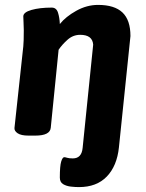

<svg xmlns="http://www.w3.org/2000/svg" viewBox="-20 -551 597 783"><path d="M302 212Q287 212 269 210Q251 208 237.5 200Q224 192 224 173Q224 126 229.5 108Q235 90 242 90Q246 90 254 92.5Q262 95 277 95Q313 95 317 52L360 -369Q357 -409 307 -409Q278 -409 255.5 -389Q233 -369 219 -348L187 -30Q184 2 124 2H96Q66 2 52 -7.5Q38 -17 39 -29L75 -362Q77 -380 77 -428Q77 -446 76 -459.5Q75 -473 75 -484Q75 -501 108.5 -510.5Q142 -520 191 -520Q210 -520 216.5 -499.5Q223 -479 224 -453Q248 -483 291 -507Q334 -531 380 -531Q447 -531 479.5 -500Q512 -469 512 -404L465 50Q457 126 415.5 169Q374 212 302 212Z"/></svg>

Font: Asap
Style: Bold Italic
Weight: 700
Italic angle: -6°
Designer: Pablo Cosgaya
Foundry: Omnibus-Type
Version: Version 3.001; ttfautohint (v1.8.3)